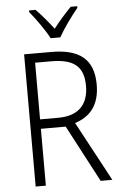

<svg xmlns="http://www.w3.org/2000/svg" viewBox="-62 -990 654 1033"><g transform="rotate(-5 265.0 -473.5)"><path d="M238 -788H290C314 -832 361 -897 395 -938V-947H360C325 -911 295 -877 264 -837C235 -875 200 -917 170 -947H135V-938C169 -897 215 -832 238 -788ZM88 0H143V-307H277L439 0H502L329 -322C410 -347 463 -406 463 -518C463 -659 382 -714 235 -714H88ZM242 -358H143V-664H229C348 -664 405 -624 405 -516C405 -409 344 -358 242 -358Z"/></g></svg>

Font: Noto Sans Mono Condensed Light
Style: Regular
Weight: 300
Width: 3
Designer: Monotype Design Team
Foundry: Monotype Imaging Inc.
Version: Version 2.014